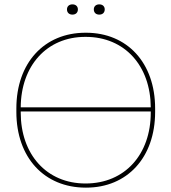

<svg xmlns="http://www.w3.org/2000/svg" viewBox="-20 -855 786 880"><path d="M312 -788C327 -788 337 -797 337 -812C337 -826 327 -835 312 -835C297 -835 287 -826 287 -812C287 -797 297 -788 312 -788ZM435 -788C450 -788 460 -797 460 -812C460 -826 450 -835 435 -835C420 -835 410 -826 410 -812C410 -797 420 -788 435 -788ZM55 -342C55 -133 183 5 373 5H375C563 5 691 -133 691 -342V-358C691 -567 563 -705 374 -705H372C183 -705 55 -567 55 -358ZM75 -363C76 -553 194 -686 371 -686H373C552 -686 670 -553 671 -363ZM75 -339V-344H671V-339C671 -148 553 -14 372 -14C193 -14 75 -148 75 -339Z"/></svg>

Font: Fixel Text Thin
Style: Regular
Weight: 100
Width: 4
Designer: AlfaBravo + MacPaw
Foundry: Kyrylo Tkachov, Marchela Mozhyna, Serhii Makarenko, Maria Weinstein, Zakhar Kryvoshyya
Version: Version 1.211